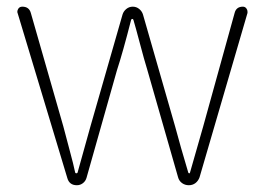

<svg xmlns="http://www.w3.org/2000/svg" viewBox="-20 -547 781 567"><path d="M207 0Q184.6 0 178.7 -21.5L32.2 -507.8Q31.2 -509.8 31.2 -512.7Q31.2 -516.6 34.2 -521.5Q38.1 -527.3 45.9 -527.3Q66.4 -527.3 71.3 -507.8L167 -173.8Q172.9 -150.4 185.1 -105.5Q197.3 -60.5 202.1 -37.1Q203.1 -35.2 205.6 -35.2Q208 -35.2 209 -37.1Q242.2 -155.3 247.1 -173.8L341.8 -503.9Q344.7 -513.7 353 -520.5Q361.3 -527.3 372.1 -527.3Q382.8 -527.3 391.1 -520.5Q399.4 -513.7 402.3 -503.9L497.1 -173.8Q512.7 -115.2 536.1 -37.1Q537.1 -35.2 539.1 -35.2Q541 -35.2 541 -37.1Q548.8 -64.5 580.1 -173.8L672.9 -508.8Q677.7 -527.3 697.3 -527.3Q704.1 -527.3 708 -521.5Q710.9 -517.6 710.9 -512.7Q710.9 -510.7 710.9 -508.8L569.3 -23.4Q565.4 -12.7 557.1 -6.3Q548.8 0 537.6 0Q526.4 0 517.6 -6.3Q508.8 -12.7 505.9 -23.4L415 -340.8Q406.2 -369.1 393.1 -418.9Q379.9 -468.8 374 -488.3Q373 -491.2 370.6 -491.2Q368.2 -491.2 367.2 -488.3Q342.8 -392.6 325.2 -338.9L235.4 -21.5Q232.4 -11.7 224.6 -5.9Q216.8 0 207 0Z"/></svg>

Font: Gen Jyuu Gothic ExtraLight
Style: Regular
Weight: 100
Designer: [Source Han Sans]
Ryoko NISHIZUKA  (kana & ideographs); Paul D. Hunt (Latin, Greek & Cyrillic); Wenlong ZHANG  (bopomofo
Version: Version 1.002.20150607